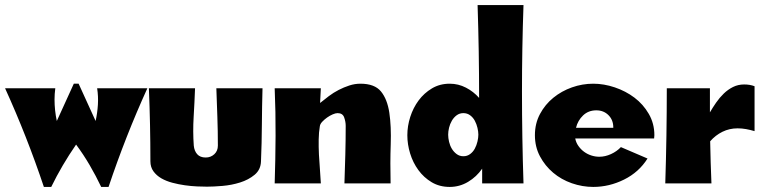

<svg xmlns="http://www.w3.org/2000/svg" viewBox="-31 -723 3012 757"><path d="M142 14Q75 -186 -11 -375H187Q184 -352 184 -331Q184 -288 193 -246L260 -393H279L346 -246Q353 -278 355 -310.5Q357 -343 352 -375H550Q464 -186 397 14H368Q347 -30 322.5 -72Q298 -114 269 -153Q213 -72 171 14Z M1004 -375Q1002 -303 1001.5 -231Q1001 -159 998 -87Q997 -54 973 -34Q949 -14 915.5 -3.5Q882 7 846 10Q810 13 785 13Q769 13 746 12Q723 11 698 7.5Q673 4 648.5 -2.5Q624 -9 605 -20Q586 -31 574 -47.5Q562 -64 562 -87Q562 -231 556 -375H738Q736 -320 732.5 -262Q729 -204 733 -149Q735 -128 746.5 -115Q758 -102 780 -102Q800 -102 814 -115Q828 -128 828 -149Q828 -206 826 -262Q824 -318 822 -375Z M1327 0Q1329 -57 1330.5 -113.5Q1332 -170 1332 -227Q1332 -243 1326 -260Q1320 -277 1300 -277Q1292 -277 1280.5 -272Q1269 -267 1258.5 -259.5Q1248 -252 1239.5 -243Q1231 -234 1230 -225Q1226 -202 1225.5 -173Q1225 -144 1226.5 -113.5Q1228 -83 1230.5 -53.5Q1233 -24 1234 0H1052Q1055 -94 1055.5 -187.5Q1056 -281 1052 -375H1234L1231 -317Q1247 -330 1265.5 -344Q1284 -358 1304.5 -368.5Q1325 -379 1346.5 -386Q1368 -393 1390 -393Q1446 -393 1471 -362.5Q1496 -332 1504 -278.5Q1512 -225 1509.5 -153.5Q1507 -82 1509 0Z M2033 -703Q2027 -532 2027 -362Q2027 -181 2033 0H1870V-58Q1848 -26 1814.5 -6Q1781 14 1742 14Q1702 14 1671 -4.5Q1640 -23 1618.5 -52.5Q1597 -82 1586 -118Q1575 -154 1575 -190Q1575 -226 1586.5 -262Q1598 -298 1619.5 -327Q1641 -356 1672 -374.5Q1703 -393 1742 -393Q1776 -393 1806 -377.5Q1836 -362 1858 -337Q1858 -520 1852 -703ZM1796 -277Q1781 -277 1769.5 -268.5Q1758 -260 1750.5 -247Q1743 -234 1739.5 -219.5Q1736 -205 1736 -192Q1736 -179 1739.5 -164Q1743 -149 1750.5 -136.5Q1758 -124 1769.5 -115.5Q1781 -107 1796 -107Q1811 -107 1822.5 -115.5Q1834 -124 1841 -137Q1848 -150 1851.5 -165Q1855 -180 1855 -192Q1855 -204 1851.5 -219Q1848 -234 1841 -247Q1834 -260 1822.5 -268.5Q1811 -277 1796 -277Z M2237 -177Q2240 -161 2249.5 -147.5Q2259 -134 2272 -124.5Q2285 -115 2300.5 -110Q2316 -105 2332 -105Q2355 -105 2378 -115.5Q2401 -126 2417 -143L2522 -98Q2488 -44 2429.5 -15Q2371 14 2308 14Q2265 14 2223.5 -0.5Q2182 -15 2150 -42Q2118 -69 2098 -106.5Q2078 -144 2078 -190Q2078 -236 2098 -273.5Q2118 -311 2150.5 -337.5Q2183 -364 2224 -378.5Q2265 -393 2308 -393Q2350 -393 2393 -378.5Q2436 -364 2470.5 -338Q2505 -312 2527 -274Q2549 -236 2549 -190L2548 -177ZM2387 -219V-221Q2387 -250 2368 -269Q2349 -288 2320 -288Q2289 -288 2268 -268Q2247 -248 2240 -219Z M2768 -280Q2779 -299 2792.5 -318.5Q2806 -338 2822.5 -354Q2839 -370 2859 -380Q2879 -390 2903 -390Q2926 -390 2944 -383V-206Q2927 -211 2910.5 -214Q2894 -217 2877 -217Q2845 -217 2817.5 -203.5Q2790 -190 2769 -166Q2770 -124 2771 -83Q2772 -42 2774 0H2592Q2598 -187 2598 -375H2768Z"/></svg>

Font: CAT Rhythmus
Style: Regular
Weight: 400
Designer: Peter Wiegel nach alter Vorlage
Foundry: Peter Wiegel
Version: 1.000